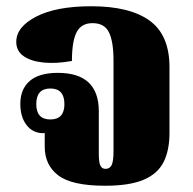

<svg xmlns="http://www.w3.org/2000/svg" viewBox="-20 -582 616 614"><path d="M316 12Q210 12 166.5 -21Q123 -54 123 -113V-157L119 -156Q85 -156 65 -182Q45 -208 45 -250Q45 -297 75 -323Q105 -349 165 -349Q296 -349 296 -226V-90Q296 -61 301.5 -51.5Q307 -42 317 -42Q331 -42 337 -54Q343 -66 343 -99V-388Q343 -449 328.5 -478.5Q314 -508 276 -508Q240 -508 225 -479Q210 -450 210 -387Q160 -378 119.5 -382Q79 -386 55.5 -402.5Q32 -419 32 -448Q32 -496 96 -529Q160 -562 272 -562Q395 -562 458.5 -516Q522 -470 522 -367V-157Q522 -101 503 -63.5Q484 -26 439 -7Q394 12 316 12ZM141 -200Q186 -200 186 -249Q186 -299 141 -299Q96 -299 96 -249Q96 -200 141 -200Z"/></svg>

Font: Noto Serif Thai SemiCondensed Black
Style: Regular
Weight: 900
Width: 4
Designer: Monotype Design Team
Foundry: Monotype Imaging Inc.
Version: Version 2.002; ttfautohint (v1.8.4.7-5d5b)